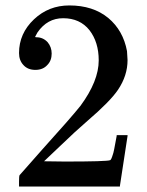

<svg xmlns="http://www.w3.org/2000/svg" viewBox="-20 -686 540 706"><path d="M66 -447Q50 -464 50 -491Q50 -563 105 -615Q159 -666 235 -666Q322 -666 378 -620Q433 -574 447 -498Q449 -474 449 -465Q449 -408 414 -356Q385 -313 301 -241Q258 -204 201 -149L142 -93L218 -92Q373 -92 385 -97Q389 -98 395 -118Q398 -124 409 -186V-189H449V-186L421 -3V0H50V-19Q50 -38 52 -42L61 -52Q70 -62 91 -86Q112 -110 136 -137Q240 -252 276 -297Q343 -388 343 -464Q343 -531 309 -575Q274 -619 212 -619Q154 -619 118 -567Q117 -565 112 -556L109 -550Q111 -549 114 -549Q138 -549 155 -531Q170 -513 170 -489Q170 -463 154 -447Q138 -429 110 -429Q82 -429 66 -447Z"/></svg>

Font: KaTeX_Main
Style: Regular
Weight: 400
Version: Version